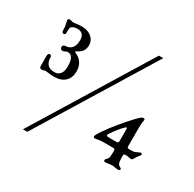

<svg xmlns="http://www.w3.org/2000/svg" viewBox="-169 -888 1161 1148"><g transform="rotate(30 411.0 -314.0)"><path d="M33.5 -289Q30 -292.5 30 -298.5L29.5 -370.5Q29.5 -389.5 42.5 -389.5Q49 -389.5 52 -385Q55 -380.5 55 -370.5Q55 -358 59 -347Q63 -336 69.5 -328Q77.5 -318.5 89 -314.2Q100.5 -310 118 -310Q143 -310 157.2 -327.2Q171.5 -344.5 171.5 -381.5Q171.5 -425.5 156 -443Q151.5 -448.5 143.8 -451.5Q136 -454.5 129.5 -454.5Q121.5 -454.5 114.5 -450Q110.5 -447 106.5 -445.8Q102.5 -444.5 98 -444.5Q89.5 -444.5 84.8 -449.2Q80 -454 80 -461Q80 -469.5 85.5 -474.2Q91 -479 100.5 -479Q112 -479 122.8 -483.8Q133.5 -488.5 141.5 -498Q149 -507 153 -521Q157 -535 157 -552.5Q157 -577 145 -590.5Q133 -604 110 -604Q99 -604 88.2 -601Q77.5 -598 71.5 -592.5Q66.5 -587.5 65.2 -581.2Q64 -575 64 -559.5Q64 -546 62 -541Q60 -536 52.5 -536Q39 -536 39 -553.5Q39 -571 37.2 -581.5Q35.5 -592 32 -606.5Q29.5 -615 29.5 -618.5Q29.5 -621 31 -624Q34.5 -629 41 -629Q47.5 -629 55 -626.5Q58.5 -625.5 62.2 -624.8Q66 -624 69.5 -624Q74 -624 89 -626Q109 -629 125.5 -629Q151.5 -629 172.8 -619.5Q194 -610 206.2 -592.5Q218.5 -575 218.5 -552.5Q218.5 -526.5 206 -510.5Q193.5 -494.5 170.5 -483Q165.5 -481 165.5 -478Q165.5 -475.5 170.5 -473.5Q199 -462.5 215.5 -438.5Q232 -414.5 232 -381.5Q232 -336.5 205.8 -310.8Q179.5 -285 128 -285Q109 -285 87 -288.5Q82.5 -289 78.8 -289.5Q75 -290 71 -290Q66 -290 58.5 -287.5Q52.5 -285 45.5 -285Q37.5 -285 33.5 -289ZM611 -708H641L157 80H127ZM641 -5Q641 -8 643 -11Q645 -14 648 -16.5Q653 -21.5 655.5 -25Q660 -31.5 661.2 -40.2Q662.5 -49 662.5 -65V-78.5Q662.5 -88.5 659.8 -91.2Q657 -94 647 -94H580Q566.5 -94 550.5 -91.5Q535.5 -88 525.5 -88Q516 -88 516 -96Q516 -101 520 -109Q536 -138.5 570.2 -183Q604.5 -227.5 634 -261Q655 -285 671.2 -302.5Q687.5 -320 697 -328Q702.5 -333.5 708.2 -336.2Q714 -339 719 -339Q727.5 -339 727.5 -331.5Q727.5 -328.5 726.5 -321.5L725 -314Q722.5 -295.5 722.5 -264V-149.5Q722.5 -141.5 724 -138.8Q725.5 -136 730 -135.2Q734.5 -134.5 747 -134.5Q760.5 -134.5 767 -135.5Q773.5 -136.5 783.5 -141L793.5 -146Q804.5 -151.5 808.5 -151.5Q812.5 -151.5 814.8 -149.2Q817 -147 817 -144Q817 -140.5 814.5 -137L814 -136Q797.5 -116.5 787.5 -98.5Q784.5 -93 781.8 -91Q779 -89 775 -89Q772.5 -89 762.5 -91L758 -92Q749.5 -94 738.5 -94Q728 -94 725.2 -91.5Q722.5 -89 722.5 -78.5V-70Q722.5 -41.5 727.5 -30Q732.5 -19 742.5 -15Q752.5 -11 752.5 -5Q752.5 -0.5 748.8 2.2Q745 5 737.5 5Q730.5 5 720.5 3Q708.5 0 697 0Q683.5 0 669.5 3Q658.5 5 652.5 5Q641 5 641 -5ZM662.5 -149.5V-229.5Q662.5 -240 659 -240Q657 -240 650.5 -234.5Q637 -223 617.8 -198.8Q598.5 -174.5 585.5 -154Q579.5 -145 579.5 -141Q579.5 -137.5 584 -136Q588.5 -134.5 598 -134.5H647Q657 -134.5 659.8 -137.2Q662.5 -140 662.5 -149.5Z"/></g></svg>

Font: Raigarh
Style: Regular
Weight: 400
Designer: jaikishan Patel
Foundry: MagicType
Version: Version 1.000;FEAKit 1.0